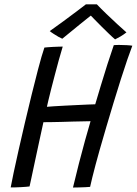

<svg xmlns="http://www.w3.org/2000/svg" viewBox="-20 -859 626 880"><path d="M29 0Q33 -22 42.5 -67.5Q52 -113 65.5 -172.2Q79 -231.5 94.2 -296.8Q109.5 -362 125 -425Q140.5 -488 154 -539.5Q162.5 -572 170 -598Q177.5 -624 183.5 -641Q188.5 -641.5 199 -642.5Q209.5 -643.5 222.2 -644Q235 -644.5 247.2 -645Q259.5 -645.5 267.5 -645.5Q259 -618.5 249.2 -582.5Q239.5 -546.5 230.5 -512.5Q222 -480.5 214.5 -450.8Q207 -421 201.8 -399.2Q196.5 -377.5 195 -369.5Q206.5 -370.5 228.5 -372Q250.5 -373.5 278 -374.8Q305.5 -376 332.8 -377.5Q360 -379 382.5 -379.8Q405 -380.5 416.5 -381Q427 -417 441.8 -465.8Q456.5 -514.5 472.2 -564Q488 -613.5 501.5 -652Q505.5 -652.5 512.5 -652.8Q519.5 -653 527 -653Q543.5 -653 561 -652Q578.5 -651 586.5 -649.5Q577.5 -626.5 563.8 -586.5Q550 -546.5 533.8 -495.5Q517.5 -444.5 500.5 -388.2Q483.5 -332 467 -276.2Q450.5 -220.5 436.5 -171Q427 -136.5 418.2 -104.5Q409.5 -72.5 403.2 -46.2Q397 -20 393 -2.5Q385 -1.5 371.2 -1Q357.5 -0.5 342.5 0Q327.5 0.5 314.5 0.5Q327.5 -55 341.8 -110.2Q356 -165.5 369.8 -215.2Q383.5 -265 395 -303.5Q384.5 -303 362.8 -302.8Q341 -302.5 314 -301.8Q287 -301 259.8 -300.2Q232.5 -299.5 211 -299.2Q189.5 -299 179 -299Q170 -257 159.2 -208Q148.5 -159 139 -114Q129.5 -69 123 -39Q116.5 -9 115.5 -4.5Q110 -3.5 99.2 -2.8Q88.5 -2 75.5 -1.2Q62.5 -0.5 50.2 -0.2Q38 0 29 0ZM424 -839Q443 -819 467.8 -795.2Q492.5 -771.5 516.8 -749Q541 -726.5 559.5 -710.5Q546 -700 532.5 -692Q519 -684 507.5 -678.5Q495.5 -688.5 479 -704.5Q462.5 -720.5 444.8 -738Q427 -755.5 413 -770.2Q399 -785 392 -792H402Q397.5 -788.5 381.8 -776Q366 -763.5 345 -746.5Q324 -729.5 302.8 -712Q281.5 -694.5 265.5 -681.5Q259 -684 248 -690.2Q237 -696.5 225.8 -703.8Q214.5 -711 208 -716.5Q237.5 -737 272.2 -762.8Q307 -788.5 335.5 -810Q364 -831.5 373.5 -839Q379 -839 388.5 -839Q398 -839 407.8 -839Q417.5 -839 424 -839Z"/></svg>

Font: Grandstander Thin Light
Style: Italic
Weight: 300
Italic angle: -15°
Version: Version 1.200